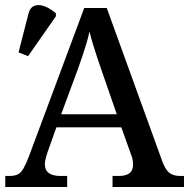

<svg xmlns="http://www.w3.org/2000/svg" viewBox="-20 -746 754 766"><path d="M1 0V-44H18Q38 -44 50.5 -50Q63 -56 73 -73Q83 -90 95 -121L316 -714H406L628 -101Q637 -78 646.5 -66Q656 -54 669 -49Q682 -44 700 -44H714V0H429V-44H455Q482 -44 496.5 -55Q511 -66 511 -90Q511 -97 510 -103Q509 -109 507.5 -115.5Q506 -122 503 -129L464 -238H205L169 -137Q166 -129 164 -120.5Q162 -112 160.5 -105Q159 -98 159 -91Q159 -67 175 -55.5Q191 -44 221 -44H248V0ZM224 -290H446L386 -463Q376 -492 367 -519Q358 -546 350.5 -571Q343 -596 337 -620Q332 -597 325 -573.5Q318 -550 310 -525.5Q302 -501 291 -471ZM92 -522 54 -537 94 -693Q99 -712 111 -719.5Q123 -727 138.5 -725.5Q154 -724 171 -715Q188 -706 203 -693V-681Z"/></svg>

Font: ET Text
Style: Regular
Weight: 470
Designer: Monotype Design Team
Foundry: Monotype Imaging Inc.
Version: Version 2.009